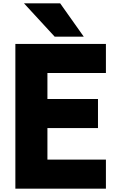

<svg xmlns="http://www.w3.org/2000/svg" viewBox="-20 -1078 721 1162"><path d="M125 -1058 311 -856H487L344 -1058ZM73 -812V64H621V-112H267V-303H573V-479H267V-636H621V-812Z"/></svg>

Font: LINE Seed JP App_OTF ExtraBold
Style: Regular
Weight: 800
Designer: LINE & Fontrix & Fontworks
Version: Version 1.013